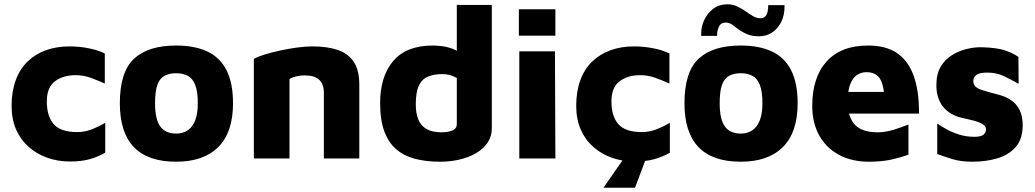

<svg xmlns="http://www.w3.org/2000/svg" viewBox="-20 -738 4820 894"><path d="M306 14Q249 14 200 -3.5Q151 -21 113.5 -54Q76 -87 55 -135Q34 -183 34 -245Q34 -312 53 -364Q72 -416 108 -451Q144 -486 193.5 -504Q243 -522 304 -522Q347 -522 391.5 -513.5Q436 -505 468 -489V-349Q433 -365 400 -376.5Q367 -388 332 -388Q274 -388 236 -359.5Q198 -331 198 -266Q198 -196 230.5 -159.5Q263 -123 340 -123Q377 -123 412 -137.5Q447 -152 470 -166V-27Q435 -7 396.5 3.5Q358 14 306 14Z M800 15Q669 15 603.5 -53Q538 -121 538 -257Q538 -403 604 -464.5Q670 -526 800 -526Q886 -526 945 -498.5Q1004 -471 1034.5 -411.5Q1065 -352 1065 -257Q1065 -122 996.5 -53.5Q928 15 800 15ZM800 -116Q832 -116 854.5 -131.5Q877 -147 889 -178Q901 -209 901 -257Q901 -312 889 -342.5Q877 -373 854.5 -385Q832 -397 800 -397Q767 -397 745 -384.5Q723 -372 712.5 -342Q702 -312 702 -257Q702 -183 726 -149.5Q750 -116 800 -116Z M1162 -464Q1180 -474 1212 -484Q1244 -494 1283 -502.5Q1322 -511 1362 -516.5Q1402 -522 1435 -522Q1502 -522 1551 -506Q1600 -490 1626.5 -451Q1653 -412 1653 -344V0H1488V-306Q1488 -326 1482.5 -341.5Q1477 -357 1466 -367Q1455 -377 1438 -382Q1421 -387 1397 -387Q1377 -387 1356 -381.5Q1335 -376 1328 -370V0H1162Z M2029 15Q1964 15 1912.5 1.5Q1861 -12 1825 -43Q1789 -74 1769.5 -126.5Q1750 -179 1750 -258Q1750 -382 1811 -454Q1872 -526 1995 -526Q2009 -526 2034 -523.5Q2059 -521 2087 -511Q2115 -501 2138 -475L2107 -423V-715H2270V-141Q2270 -103 2250.5 -74Q2231 -45 2197 -25Q2163 -5 2119.5 5Q2076 15 2029 15ZM2035 -122Q2068 -122 2087.5 -131Q2107 -140 2107 -159V-375Q2091 -384 2074 -388.5Q2057 -393 2040 -393Q2000 -393 1972 -381Q1944 -369 1930 -338.5Q1916 -308 1916 -252Q1916 -210 1928 -181Q1940 -152 1966.5 -137Q1993 -122 2035 -122Z M2398 0V-499H2564L2566 0ZM2396 -572V-695H2566V-572Z M2935 14Q2878 14 2829 -3.5Q2780 -21 2742.5 -54Q2705 -87 2684 -135Q2663 -183 2663 -245Q2663 -312 2682 -364Q2701 -416 2737 -451Q2773 -486 2822.5 -504Q2872 -522 2933 -522Q2976 -522 3020.5 -513.5Q3065 -505 3097 -489V-349Q3062 -365 3029 -376.5Q2996 -388 2961 -388Q2903 -388 2865 -359.5Q2827 -331 2827 -266Q2827 -196 2859.5 -159.5Q2892 -123 2969 -123Q3006 -123 3041 -137.5Q3076 -152 3099 -166V-27Q3064 -7 3025.5 3.5Q2987 14 2935 14ZM2790 136 2881 5H2986L2937 136Z M3429 15Q3298 15 3232.5 -53Q3167 -121 3167 -257Q3167 -403 3233 -464.5Q3299 -526 3429 -526Q3515 -526 3574 -498.5Q3633 -471 3663.5 -411.5Q3694 -352 3694 -257Q3694 -122 3625.5 -53.5Q3557 15 3429 15ZM3429 -116Q3461 -116 3483.5 -131.5Q3506 -147 3518 -178Q3530 -209 3530 -257Q3530 -312 3518 -342.5Q3506 -373 3483.5 -385Q3461 -397 3429 -397Q3396 -397 3374 -384.5Q3352 -372 3341.5 -342Q3331 -312 3331 -257Q3331 -183 3355 -149.5Q3379 -116 3429 -116ZM3319 -571H3245Q3243 -610 3258.5 -643.5Q3274 -677 3301.5 -697.5Q3329 -718 3366 -718Q3392 -718 3413 -708Q3434 -698 3451.5 -685.5Q3469 -673 3486 -663Q3503 -653 3521 -653Q3539 -653 3548 -667.5Q3557 -682 3557 -714H3633Q3634 -668 3617.5 -635.5Q3601 -603 3574 -586Q3547 -569 3515 -569Q3481 -569 3458 -579Q3435 -589 3418.5 -601.5Q3402 -614 3388.5 -623.5Q3375 -633 3359 -633Q3336 -633 3327 -612.5Q3318 -592 3319 -571Z M4025 15Q3947 15 3887.5 -16.5Q3828 -48 3795 -106.5Q3762 -165 3762 -245Q3762 -378 3829 -452Q3896 -526 4022 -526Q4106 -526 4158 -490Q4210 -454 4235 -383Q4260 -312 4259 -209H3877L3857 -310H4119L4099 -256Q4098 -337 4078.5 -369.5Q4059 -402 4014 -402Q3990 -402 3970 -388.5Q3950 -375 3938.5 -345Q3927 -315 3927 -264Q3927 -195 3959.5 -158.5Q3992 -122 4067 -122Q4094 -122 4121 -128.5Q4148 -135 4171.5 -144Q4195 -153 4210 -158V-18Q4175 -5 4130.5 5Q4086 15 4025 15Z M4508 15Q4454 15 4415 3Q4376 -9 4344 -21V-163Q4362 -150 4388.5 -135.5Q4415 -121 4447.5 -111Q4480 -101 4517 -101Q4549 -101 4560 -111.5Q4571 -122 4571 -136Q4571 -150 4556 -159.5Q4541 -169 4517 -175.5Q4493 -182 4466 -188Q4443 -192 4420.5 -202.5Q4398 -213 4379.5 -231.5Q4361 -250 4350.5 -277.5Q4340 -305 4340 -342Q4340 -393 4359.5 -426.5Q4379 -460 4411.5 -480.5Q4444 -501 4481.5 -510Q4519 -519 4553 -518Q4619 -516 4656 -504.5Q4693 -493 4722 -473L4723 -348Q4690 -366 4655.5 -383Q4621 -400 4577 -400Q4540 -400 4526 -389Q4512 -378 4512 -361Q4512 -344 4522.5 -334.5Q4533 -325 4550.5 -319.5Q4568 -314 4588 -308Q4613 -302 4640 -294Q4667 -286 4690 -270Q4713 -254 4727.5 -226Q4742 -198 4742 -152Q4741 -89 4708.5 -52.5Q4676 -16 4623 -0.5Q4570 15 4508 15Z"/></svg>

Font: Maven Pro ExtraBold
Style: Regular
Weight: 800
Designer: Joe Prince
Foundry: Joe Prince
Version: Version 2.100